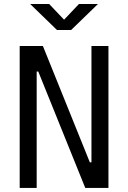

<svg xmlns="http://www.w3.org/2000/svg" viewBox="-20 -918 626 938"><path d="M396.5 0 167 -568.4H159.2V0H76.2V-693.4H189.5L418.9 -125H426.8V-693.4H509.8V0ZM258.3 -771.5 127.4 -898.4H220.2L293 -821.8L365.7 -898.4H458.5L327.6 -771.5Z"/></svg>

Font: Cascadia Code PL SemiLight
Style: Regular
Weight: 350
Monospace: yes
Designer: Aaron Bell
Foundry: Saja Typeworks
Version: Version 2404.023; ttfautohint (v1.8.4)